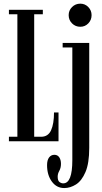

<svg xmlns="http://www.w3.org/2000/svg" viewBox="-20 -752 543 1022"><path d="M27.5 0V-24H72.5V-676H27.5V-700H208V-676H162V-24H199Q236 -24 251.8 -58.5Q267.5 -93 267.5 -153.5H291.5V0ZM407.5 -609.5Q381.5 -609.5 363.5 -627.5Q345.5 -645.5 345.5 -671.5Q345.5 -696.5 363.5 -714.5Q381.5 -732.5 407.5 -732.5Q432.5 -732.5 450 -714.5Q467.5 -696.5 467.5 -671.5Q467.5 -645.5 450 -627.5Q432.5 -609.5 407.5 -609.5ZM322 249Q281 249 255.8 214.2Q230.5 179.5 230.5 127Q230.5 100.5 241.2 86.2Q252 72 269.5 72Q286.5 72 295.5 85.5Q304.5 99 304.5 120Q304.5 141.5 295.8 157Q287 172.5 287 188.5Q287 209.5 296.5 216.8Q306 224 316.5 224Q365 224 365 101V-499.5H313.5V-523.5H455V35.5Q455 117 435 163.8Q415 210.5 384.5 229.8Q354 249 322 249Z"/></svg>

Font: Imbue 50pt Medium
Style: Regular
Weight: 500
Designer: Tyler Finck
Foundry: Etcetera Type Company
Version: Version 1.102; ttfautohint (v1.8.3)